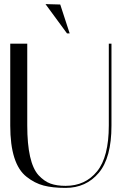

<svg xmlns="http://www.w3.org/2000/svg" viewBox="-20 -913 594 937"><path d="M511 -700H524V-300Q524 -143 462 -69.5Q400 4 300 4Q237 4 193 -7.5Q149 -19 110 -50Q30 -112 30 -300V-700H113V-301Q113 -119 168 -58Q196 -28 226.5 -17Q257 -6 300 -6Q396 -6 453.5 -76.5Q511 -147 511 -301ZM202 -893 274 -891 320 -750H307Z"/></svg>

Font: Italiana
Style: Regular
Weight: 400
Designer: Santiago Orozco
Foundry: Santiago Orozco
Version: Version 001.001